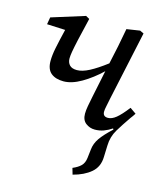

<svg xmlns="http://www.w3.org/2000/svg" viewBox="-111 -581 776 912"><g transform="rotate(15 276.5 -125.5)"><path d="M175 -170Q136 -170 113.5 -188.5Q91 -207 91 -248Q91 -276 98.5 -313Q106 -350 120 -408L30 -412L36 -447L199 -498L217 -488Q200 -418 191 -377.5Q182 -337 178.5 -316Q175 -295 175 -283Q175 -263 186.5 -250.5Q198 -238 223 -238Q249 -238 283.5 -256Q318 -274 364 -309Q374 -353 383 -397.5Q392 -442 400 -487L465 -497L484 -488L411 -149Q407 -127 403 -109.5Q399 -92 399 -81Q399 -57 424 -57Q443 -57 464 -74Q485 -91 516 -131L546 -110Q542 -103 537 -96.5Q532 -90 527 -83Q500 -44 478.5 -8.5Q457 27 456 71L454 127Q453 176 419.5 204.5Q386 233 332 247L323 216Q349 205 363 191Q377 177 380 152L385 109Q388 79 406.5 52.5Q425 26 464 -10L461 -15Q442 -2 421.5 5.5Q401 13 378 13Q353 13 333.5 -2Q314 -17 314 -48Q314 -65 318 -87Q322 -109 328 -138L355 -268Q310 -225 262.5 -197.5Q215 -170 175 -170Z"/></g></svg>

Font: Source Serif 4 SmText
Style: Italic
Weight: 400
Italic angle: -12°
Designer: Frank Grießhammer
Foundry: Adobe
Version: Version 4.005;hotconv 1.1.0;makeotfexe 2.6.0